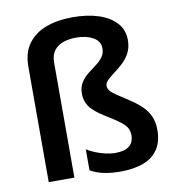

<svg xmlns="http://www.w3.org/2000/svg" viewBox="-85 -841 852 928"><g transform="rotate(-10 340.5 -377.5)"><path d="M577 -610Q577 -574 563 -547.5Q549 -521 528 -501.5Q507 -482 486 -466.5Q465 -451 451 -437.5Q437 -424 437 -409Q437 -397 445.5 -386Q454 -375 475.5 -360.5Q497 -346 534 -322Q568 -300 592 -277Q616 -254 629 -225.5Q642 -197 642 -157Q642 -101 617.5 -63.5Q593 -26 546 -8Q499 10 432 10Q384 10 348.5 2Q313 -6 285 -22V-125Q301 -115 324.5 -105Q348 -95 374.5 -89Q401 -83 424 -83Q469 -83 491.5 -101Q514 -119 514 -153Q514 -173 506.5 -188Q499 -203 479 -219Q459 -235 422 -258Q380 -283 356.5 -303.5Q333 -324 323 -345.5Q313 -367 313 -393Q313 -424 326.5 -446Q340 -468 360.5 -484.5Q381 -501 401.5 -516Q422 -531 435.5 -549Q449 -567 449 -592Q449 -627 415.5 -646Q382 -665 332 -665Q297 -665 268.5 -655Q240 -645 223.5 -623Q207 -601 207 -563V0H81V-567Q81 -636 114 -680Q147 -724 203.5 -744.5Q260 -765 332 -765Q403 -765 458 -747.5Q513 -730 545 -695.5Q577 -661 577 -610Z"/></g></svg>

Font: Noto Sans Cham SemiBold
Style: Regular
Weight: 600
Version: Version 2.002